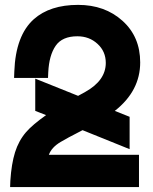

<svg xmlns="http://www.w3.org/2000/svg" viewBox="-20 -760 619 779"><path d="M409.2 -504.9Q409.2 -551.3 375.7 -582Q342.3 -612.8 293.9 -612.8Q232.4 -612.8 205.8 -574.2Q179.2 -535.6 175.8 -466.8L174.8 -443.8H37.1L38.1 -470.2Q43.5 -616.2 117.2 -682.1Q182.6 -740.2 296.9 -740.2Q405.3 -740.2 477.1 -675.5Q548.8 -610.8 548.8 -506.8Q548.8 -391.1 445.8 -310.1L505.9 -286.1V-154.8L314.9 -231.9L286.1 -216.8Q263.2 -205.6 226.1 -184.1Q189 -162.1 178.2 -131.8H543.9V-1H21L22 -26.9Q26.4 -95.2 41 -142.1Q55.7 -189 85.9 -224.1Q111.8 -253.9 167 -293L123 -310.1V-440.9L296.9 -371.1L326.2 -387.2Q409.2 -433.6 409.2 -504.9Z"/></svg>

Font: Miedinger*
Style: Bold
Weight: 700
Version: Version 001.000